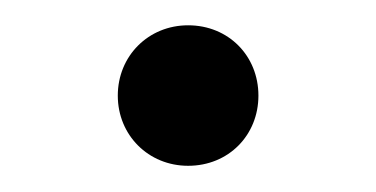

<svg xmlns="http://www.w3.org/2000/svg" viewBox="-20 -282 290 148"><path d="M125 -154.2C156.2 -154.2 179.2 -177.8 179.2 -208.3C179.2 -238.9 156.2 -262.5 125 -262.5C94.4 -262.5 70.8 -238.9 70.8 -208.3C70.8 -177.8 94.4 -154.2 125 -154.2Z"/></svg>

Font: Afacad
Style: Regular
Weight: 400
Designer: Kristian Moeller
Foundry: Dicotype
Version: Version 1.000